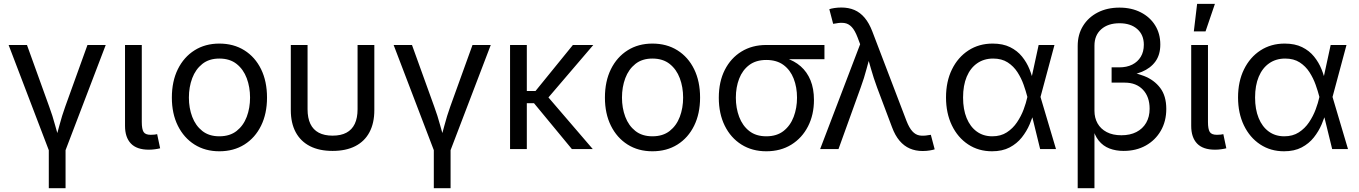

<svg xmlns="http://www.w3.org/2000/svg" viewBox="-20 -777 7086 1001"><path d="M235.8 9.8 24.9 -542.5H120.6L236.3 -221.7Q254.4 -172.9 267.3 -124.3Q280.3 -75.7 293.9 -29.8H263.2Q277.3 -75.7 290 -124.3Q302.7 -172.9 320.3 -221.7L436 -542.5H531.2L320.3 9.8ZM234.4 204.1V-3.9H321.8V204.1Z M755.9 3.4Q692.9 3.4 662.4 -28.8Q631.8 -61 631.8 -120.6V-542.5H719.2V-141.1Q719.2 -104 728.5 -89.1Q737.8 -74.2 765.6 -74.2Q778.8 -74.2 785.9 -75.2Q793 -76.2 799.3 -77.6L814.9 -3.9Q803.7 -1 787.8 1.2Q772 3.4 755.9 3.4Z M1123.5 11.7Q1049.8 11.7 994.1 -23.4Q938.5 -58.6 907.2 -121.6Q876 -184.6 876 -268.1Q876 -353 907.2 -416.3Q938.5 -479.5 994.1 -514.6Q1049.8 -549.8 1123.5 -549.8Q1198.2 -549.8 1254.2 -514.6Q1310.1 -479.5 1341.1 -416.3Q1372.1 -353 1372.1 -268.1Q1372.1 -184.6 1341.1 -121.6Q1310.1 -58.6 1254.2 -23.4Q1198.2 11.7 1123.5 11.7ZM1123.5 -66.4Q1178.2 -66.4 1213.6 -94.2Q1249 -122.1 1266.4 -168Q1283.7 -213.9 1283.7 -268.1Q1283.7 -322.8 1266.4 -369.1Q1249 -415.5 1213.6 -443.6Q1178.2 -471.7 1123.5 -471.7Q1069.8 -471.7 1034.7 -443.6Q999.5 -415.5 982.2 -369.4Q964.8 -323.2 964.8 -268.1Q964.8 -213.9 982.2 -168Q999.5 -122.1 1034.7 -94.2Q1069.8 -66.4 1123.5 -66.4Z M1713.9 9.8Q1644.5 9.8 1595.9 -15.1Q1547.4 -40 1521.7 -87.6Q1496.1 -135.3 1496.1 -203.1V-542.5H1583.5V-207.5Q1583.5 -162.1 1598.1 -131.3Q1612.8 -100.6 1641.8 -85.2Q1670.9 -69.8 1713.9 -69.8Q1757.3 -69.8 1786.1 -85.2Q1814.9 -100.6 1829.6 -131.3Q1844.2 -162.1 1844.2 -207.5V-542.5H1931.6V-203.1Q1931.6 -135.3 1906.2 -87.6Q1880.9 -40 1832.3 -15.1Q1783.7 9.8 1713.9 9.8Z M2243.2 9.8 2032.2 -542.5H2127.9L2243.7 -221.7Q2261.7 -172.9 2274.7 -124.3Q2287.6 -75.7 2301.3 -29.8H2270.5Q2284.7 -75.7 2297.4 -124.3Q2310.1 -172.9 2327.6 -221.7L2443.4 -542.5H2538.6L2327.6 9.8ZM2241.7 204.1V-3.9H2329.1V204.1Z M2726.6 -542.5V0H2639.2V-542.5ZM3073.2 -542.5 2813.5 -238.8H2693.4V-302.7H2772L2966.8 -542.5ZM2961.4 0 2762.2 -241.2 2809.1 -304.2 3070.3 0Z M3381.3 11.7Q3307.6 11.7 3252 -23.4Q3196.3 -58.6 3165 -121.6Q3133.8 -184.6 3133.8 -268.1Q3133.8 -353 3165 -416.3Q3196.3 -479.5 3252 -514.6Q3307.6 -549.8 3381.3 -549.8Q3456.1 -549.8 3512 -514.6Q3567.9 -479.5 3598.9 -416.3Q3629.9 -353 3629.9 -268.1Q3629.9 -184.6 3598.9 -121.6Q3567.9 -58.6 3512 -23.4Q3456.1 11.7 3381.3 11.7ZM3381.3 -66.4Q3436 -66.4 3471.4 -94.2Q3506.8 -122.1 3524.2 -168Q3541.5 -213.9 3541.5 -268.1Q3541.5 -322.8 3524.2 -369.1Q3506.8 -415.5 3471.4 -443.6Q3436 -471.7 3381.3 -471.7Q3327.6 -471.7 3292.5 -443.6Q3257.3 -415.5 3240 -369.4Q3222.7 -323.2 3222.7 -268.1Q3222.7 -213.9 3240 -168Q3257.3 -122.1 3292.5 -94.2Q3327.6 -66.4 3381.3 -66.4Z M3975.1 11.7Q3901.4 11.7 3845.5 -23.4Q3789.6 -58.6 3758.5 -121.6Q3727.5 -184.6 3727.5 -267.6Q3727.5 -351.1 3758.8 -412.6Q3790 -474.1 3845.7 -508.3Q3901.4 -542.5 3975.1 -542.5H4278.3V-468.3H4044.9L3975.1 -464.4Q3921.4 -464.4 3886.2 -438Q3851.1 -411.6 3833.7 -366.9Q3816.4 -322.3 3816.4 -267.6Q3816.4 -213.9 3833.7 -167.7Q3851.1 -121.6 3886.2 -94Q3921.4 -66.4 3975.1 -66.4Q4029.8 -66.4 4065.2 -94.2Q4100.6 -122.1 4117.9 -168Q4135.3 -213.9 4135.3 -267.6Q4135.3 -322.3 4117.9 -366.9Q4100.6 -411.6 4065.2 -438Q4029.8 -464.4 3975.1 -464.4V-488.8Q4030.3 -488.8 4075.9 -474.4Q4121.6 -460 4154.5 -431.2Q4187.5 -402.3 4205.6 -358.4Q4223.6 -314.5 4223.6 -255.9Q4223.6 -178.7 4192.6 -118.2Q4161.6 -57.6 4105.7 -22.9Q4049.8 11.7 3975.1 11.7Z M4255.9 0 4464.4 -546.4 4451.2 -581.5Q4437 -618.7 4420.7 -636Q4404.3 -653.3 4384 -656.7Q4363.8 -660.2 4337.4 -654.8L4323.7 -652.8L4303.7 -729Q4312.5 -732.4 4330.1 -735.1Q4347.7 -737.8 4366.7 -737.8Q4404.3 -737.8 4434.6 -724.9Q4464.8 -711.9 4488 -684.3Q4511.2 -656.7 4527.8 -613.3L4706.1 -146.5Q4720.2 -110.4 4736.6 -92.5Q4752.9 -74.7 4773.2 -71Q4793.5 -67.4 4819.8 -72.3L4833 -74.2L4853 1.5Q4844.7 4.4 4827.9 7.3Q4811 10.3 4790 10.3Q4753.4 10.3 4723.4 -2.7Q4693.4 -15.6 4669.9 -43.2Q4646.5 -70.8 4630.4 -114.3L4552.7 -320.8Q4534.2 -371.1 4521 -418Q4507.8 -464.8 4493.7 -512.7H4524.9Q4510.7 -466.8 4498 -418.5Q4485.4 -370.1 4467.3 -320.8L4351.6 0Z M5151.9 11.7Q5081.5 11.7 5027.3 -24.2Q4973.1 -60.1 4942.6 -123.5Q4912.1 -187 4912.1 -269Q4912.1 -352.1 4943.1 -415.3Q4974.1 -478.5 5029.1 -514.2Q5084 -549.8 5155.3 -549.8Q5208.5 -549.8 5246.1 -531.2Q5283.7 -512.7 5308.3 -482.2Q5333 -451.7 5347.4 -415.8Q5361.8 -379.9 5368.7 -345.7H5400.4L5404.3 -272.9L5485.4 0H5402.8L5335.9 -272.9Q5328.6 -301.3 5316.7 -335.2Q5304.7 -369.1 5284.7 -400.4Q5264.6 -431.6 5233.6 -451.7Q5202.6 -471.7 5157.7 -471.7Q5109.9 -471.7 5074.5 -447Q5039.1 -422.4 5020 -377Q5001 -331.5 5001 -268.6Q5001 -207 5019.5 -161.6Q5038.1 -116.2 5072.3 -91.3Q5106.4 -66.4 5153.3 -66.4Q5197.3 -66.4 5229 -86.9Q5260.7 -107.4 5282.2 -139.4Q5303.7 -171.4 5316.7 -206.1Q5329.6 -240.7 5335.9 -270L5395 -542.5H5477.5L5404.3 -270L5400.4 -199.2H5372.6Q5363.8 -165.5 5348.1 -128.9Q5332.5 -92.3 5307.1 -60.3Q5281.7 -28.3 5243.7 -8.3Q5205.6 11.7 5151.9 11.7Z M5598.6 204.1V-537.6Q5598.6 -596.7 5626.2 -641.6Q5653.8 -686.5 5702.9 -711.9Q5752 -737.3 5816.4 -737.3Q5879.4 -737.3 5927.5 -712.6Q5975.6 -688 6002.4 -644.8Q6029.3 -601.6 6029.3 -544.9Q6029.3 -491.7 6003.9 -456.5Q5978.5 -421.4 5933.1 -402.6Q5887.7 -383.8 5827.1 -379.4V-405.3Q5891.6 -401.4 5944.3 -380.9Q5997.1 -360.4 6028.8 -318.6Q6060.5 -276.9 6060.5 -209Q6060.5 -145 6032 -95.5Q6003.4 -45.9 5953.4 -18.1Q5903.3 9.8 5837.9 9.8Q5797.4 9.8 5764.2 -2.9Q5731 -15.6 5708 -44.2Q5685.1 -72.8 5674.8 -119.1L5686 -120.6V204.1ZM5826.7 -71.8Q5871.6 -71.8 5904.5 -88.6Q5937.5 -105.5 5955.6 -136.7Q5973.6 -168 5973.6 -210Q5973.6 -272.5 5938.7 -309.3Q5903.8 -346.2 5844.2 -346.2H5775.4V-425.8H5814.9Q5854.5 -425.8 5883.1 -440.2Q5911.6 -454.6 5927.5 -481Q5943.4 -507.3 5943.4 -543.9Q5943.4 -595.7 5908.9 -625.7Q5874.5 -655.8 5816.4 -655.8Q5756.8 -655.8 5721.4 -624.5Q5686 -593.3 5686 -539.1V-199.2Q5686 -162.6 5702.1 -133.8Q5718.3 -105 5749.8 -88.4Q5781.2 -71.8 5826.7 -71.8Z M6314.5 3.4Q6251.5 3.4 6220.9 -28.8Q6190.4 -61 6190.4 -120.6V-542.5H6277.8V-141.1Q6277.8 -104 6287.1 -89.1Q6296.4 -74.2 6324.2 -74.2Q6337.4 -74.2 6344.5 -75.2Q6351.6 -76.2 6357.9 -77.6L6373.5 -3.9Q6362.3 -1 6346.4 1.2Q6330.6 3.4 6314.5 3.4ZM6204.1 -613.3 6221.2 -756.8H6314L6265.1 -613.3Z M6674.3 11.7Q6604 11.7 6549.8 -24.2Q6495.6 -60.1 6465.1 -123.5Q6434.6 -187 6434.6 -269Q6434.6 -352.1 6465.6 -415.3Q6496.6 -478.5 6551.5 -514.2Q6606.4 -549.8 6677.7 -549.8Q6731 -549.8 6768.6 -531.2Q6806.2 -512.7 6830.8 -482.2Q6855.5 -451.7 6869.9 -415.8Q6884.3 -379.9 6891.1 -345.7H6922.9L6926.8 -272.9L7007.8 0H6925.3L6858.4 -272.9Q6851.1 -301.3 6839.1 -335.2Q6827.1 -369.1 6807.1 -400.4Q6787.1 -431.6 6756.1 -451.7Q6725.1 -471.7 6680.2 -471.7Q6632.3 -471.7 6596.9 -447Q6561.5 -422.4 6542.5 -377Q6523.4 -331.5 6523.4 -268.6Q6523.4 -207 6542 -161.6Q6560.5 -116.2 6594.7 -91.3Q6628.9 -66.4 6675.8 -66.4Q6719.7 -66.4 6751.5 -86.9Q6783.2 -107.4 6804.7 -139.4Q6826.2 -171.4 6839.1 -206.1Q6852.1 -240.7 6858.4 -270L6917.5 -542.5H7000L6926.8 -270L6922.9 -199.2H6895Q6886.2 -165.5 6870.6 -128.9Q6855 -92.3 6829.6 -60.3Q6804.2 -28.3 6766.1 -8.3Q6728 11.7 6674.3 11.7Z"/></svg>

Font: Inter 16pt
Style: Regular
Weight: 400
Version: Version 4.001;git-66647c0bb